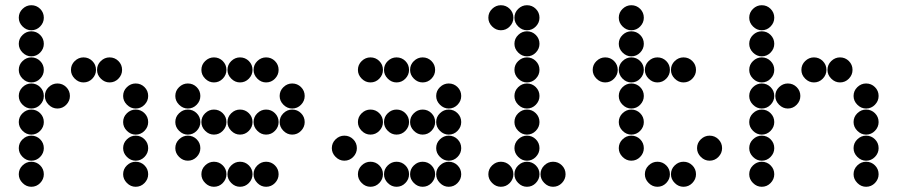

<svg xmlns="http://www.w3.org/2000/svg" viewBox="-20 -718 3440 736"><path d="M52 -650Q52 -631 66.5 -616.5Q81 -602 100 -602Q120 -602 134 -616.5Q148 -631 148 -650Q148 -670 134 -684Q120 -698 100 -698Q81 -698 66.5 -684Q52 -670 52 -650ZM52 -550Q52 -531 66.5 -516.5Q81 -502 100 -502Q120 -502 134 -516.5Q148 -531 148 -550Q148 -570 134 -584Q120 -598 100 -598Q81 -598 66.5 -584Q52 -570 52 -550ZM52 -450Q52 -431 66.5 -416.5Q81 -402 100 -402Q120 -402 134 -416.5Q148 -431 148 -450Q148 -470 134 -484Q120 -498 100 -498Q81 -498 66.5 -484Q52 -470 52 -450ZM252 -450Q252 -431 266.5 -416.5Q281 -402 300 -402Q320 -402 334 -416.5Q348 -431 348 -450Q348 -470 334 -484Q320 -498 300 -498Q281 -498 266.5 -484Q252 -470 252 -450ZM352 -450Q352 -431 366.5 -416.5Q381 -402 400 -402Q420 -402 434 -416.5Q448 -431 448 -450Q448 -470 434 -484Q420 -498 400 -498Q381 -498 366.5 -484Q352 -470 352 -450ZM52 -350Q52 -331 66.5 -316.5Q81 -302 100 -302Q120 -302 134 -316.5Q148 -331 148 -350Q148 -370 134 -384Q120 -398 100 -398Q81 -398 66.5 -384Q52 -370 52 -350ZM152 -350Q152 -331 166.5 -316.5Q181 -302 200 -302Q220 -302 234 -316.5Q248 -331 248 -350Q248 -370 234 -384Q220 -398 200 -398Q181 -398 166.5 -384Q152 -370 152 -350ZM452 -350Q452 -331 466.5 -316.5Q481 -302 500 -302Q520 -302 534 -316.5Q548 -331 548 -350Q548 -370 534 -384Q520 -398 500 -398Q481 -398 466.5 -384Q452 -370 452 -350ZM52 -250Q52 -231 66.5 -216.5Q81 -202 100 -202Q120 -202 134 -216.5Q148 -231 148 -250Q148 -270 134 -284Q120 -298 100 -298Q81 -298 66.5 -284Q52 -270 52 -250ZM452 -250Q452 -231 466.5 -216.5Q481 -202 500 -202Q520 -202 534 -216.5Q548 -231 548 -250Q548 -270 534 -284Q520 -298 500 -298Q481 -298 466.5 -284Q452 -270 452 -250ZM52 -150Q52 -131 66.5 -116.5Q81 -102 100 -102Q120 -102 134 -116.5Q148 -131 148 -150Q148 -170 134 -184Q120 -198 100 -198Q81 -198 66.5 -184Q52 -170 52 -150ZM452 -150Q452 -131 466.5 -116.5Q481 -102 500 -102Q520 -102 534 -116.5Q548 -131 548 -150Q548 -170 534 -184Q520 -198 500 -198Q481 -198 466.5 -184Q452 -170 452 -150ZM52 -50Q52 -31 66.5 -16.5Q81 -2 100 -2Q120 -2 134 -16.5Q148 -31 148 -50Q148 -70 134 -84Q120 -98 100 -98Q81 -98 66.5 -84Q52 -70 52 -50ZM452 -50Q452 -31 466.5 -16.5Q481 -2 500 -2Q520 -2 534 -16.5Q548 -31 548 -50Q548 -70 534 -84Q520 -98 500 -98Q481 -98 466.5 -84Q452 -70 452 -50Z M752 -450Q752 -431 766.5 -416.5Q781 -402 800 -402Q820 -402 834 -416.5Q848 -431 848 -450Q848 -470 834 -484Q820 -498 800 -498Q781 -498 766.5 -484Q752 -470 752 -450ZM852 -450Q852 -431 866.5 -416.5Q881 -402 900 -402Q920 -402 934 -416.5Q948 -431 948 -450Q948 -470 934 -484Q920 -498 900 -498Q881 -498 866.5 -484Q852 -470 852 -450ZM952 -450Q952 -431 966.5 -416.5Q981 -402 1000 -402Q1020 -402 1034 -416.5Q1048 -431 1048 -450Q1048 -470 1034 -484Q1020 -498 1000 -498Q981 -498 966.5 -484Q952 -470 952 -450ZM652 -350Q652 -331 666.5 -316.5Q681 -302 700 -302Q720 -302 734 -316.5Q748 -331 748 -350Q748 -370 734 -384Q720 -398 700 -398Q681 -398 666.5 -384Q652 -370 652 -350ZM1052 -350Q1052 -331 1066.5 -316.5Q1081 -302 1100 -302Q1120 -302 1134 -316.5Q1148 -331 1148 -350Q1148 -370 1134 -384Q1120 -398 1100 -398Q1081 -398 1066.5 -384Q1052 -370 1052 -350ZM652 -250Q652 -231 666.5 -216.5Q681 -202 700 -202Q720 -202 734 -216.5Q748 -231 748 -250Q748 -270 734 -284Q720 -298 700 -298Q681 -298 666.5 -284Q652 -270 652 -250ZM752 -250Q752 -231 766.5 -216.5Q781 -202 800 -202Q820 -202 834 -216.5Q848 -231 848 -250Q848 -270 834 -284Q820 -298 800 -298Q781 -298 766.5 -284Q752 -270 752 -250ZM852 -250Q852 -231 866.5 -216.5Q881 -202 900 -202Q920 -202 934 -216.5Q948 -231 948 -250Q948 -270 934 -284Q920 -298 900 -298Q881 -298 866.5 -284Q852 -270 852 -250ZM952 -250Q952 -231 966.5 -216.5Q981 -202 1000 -202Q1020 -202 1034 -216.5Q1048 -231 1048 -250Q1048 -270 1034 -284Q1020 -298 1000 -298Q981 -298 966.5 -284Q952 -270 952 -250ZM1052 -250Q1052 -231 1066.5 -216.5Q1081 -202 1100 -202Q1120 -202 1134 -216.5Q1148 -231 1148 -250Q1148 -270 1134 -284Q1120 -298 1100 -298Q1081 -298 1066.5 -284Q1052 -270 1052 -250ZM652 -150Q652 -131 666.5 -116.5Q681 -102 700 -102Q720 -102 734 -116.5Q748 -131 748 -150Q748 -170 734 -184Q720 -198 700 -198Q681 -198 666.5 -184Q652 -170 652 -150ZM752 -50Q752 -31 766.5 -16.5Q781 -2 800 -2Q820 -2 834 -16.5Q848 -31 848 -50Q848 -70 834 -84Q820 -98 800 -98Q781 -98 766.5 -84Q752 -70 752 -50ZM852 -50Q852 -31 866.5 -16.5Q881 -2 900 -2Q920 -2 934 -16.5Q948 -31 948 -50Q948 -70 934 -84Q920 -98 900 -98Q881 -98 866.5 -84Q852 -70 852 -50ZM952 -50Q952 -31 966.5 -16.5Q981 -2 1000 -2Q1020 -2 1034 -16.5Q1048 -31 1048 -50Q1048 -70 1034 -84Q1020 -98 1000 -98Q981 -98 966.5 -84Q952 -70 952 -50Z M1352 -450Q1352 -431 1366.5 -416.5Q1381 -402 1400 -402Q1420 -402 1434 -416.5Q1448 -431 1448 -450Q1448 -470 1434 -484Q1420 -498 1400 -498Q1381 -498 1366.5 -484Q1352 -470 1352 -450ZM1452 -450Q1452 -431 1466.5 -416.5Q1481 -402 1500 -402Q1520 -402 1534 -416.5Q1548 -431 1548 -450Q1548 -470 1534 -484Q1520 -498 1500 -498Q1481 -498 1466.5 -484Q1452 -470 1452 -450ZM1552 -450Q1552 -431 1566.5 -416.5Q1581 -402 1600 -402Q1620 -402 1634 -416.5Q1648 -431 1648 -450Q1648 -470 1634 -484Q1620 -498 1600 -498Q1581 -498 1566.5 -484Q1552 -470 1552 -450ZM1652 -350Q1652 -331 1666.5 -316.5Q1681 -302 1700 -302Q1720 -302 1734 -316.5Q1748 -331 1748 -350Q1748 -370 1734 -384Q1720 -398 1700 -398Q1681 -398 1666.5 -384Q1652 -370 1652 -350ZM1352 -250Q1352 -231 1366.5 -216.5Q1381 -202 1400 -202Q1420 -202 1434 -216.5Q1448 -231 1448 -250Q1448 -270 1434 -284Q1420 -298 1400 -298Q1381 -298 1366.5 -284Q1352 -270 1352 -250ZM1452 -250Q1452 -231 1466.5 -216.5Q1481 -202 1500 -202Q1520 -202 1534 -216.5Q1548 -231 1548 -250Q1548 -270 1534 -284Q1520 -298 1500 -298Q1481 -298 1466.5 -284Q1452 -270 1452 -250ZM1552 -250Q1552 -231 1566.5 -216.5Q1581 -202 1600 -202Q1620 -202 1634 -216.5Q1648 -231 1648 -250Q1648 -270 1634 -284Q1620 -298 1600 -298Q1581 -298 1566.5 -284Q1552 -270 1552 -250ZM1652 -250Q1652 -231 1666.5 -216.5Q1681 -202 1700 -202Q1720 -202 1734 -216.5Q1748 -231 1748 -250Q1748 -270 1734 -284Q1720 -298 1700 -298Q1681 -298 1666.5 -284Q1652 -270 1652 -250ZM1252 -150Q1252 -131 1266.5 -116.5Q1281 -102 1300 -102Q1320 -102 1334 -116.5Q1348 -131 1348 -150Q1348 -170 1334 -184Q1320 -198 1300 -198Q1281 -198 1266.5 -184Q1252 -170 1252 -150ZM1652 -150Q1652 -131 1666.5 -116.5Q1681 -102 1700 -102Q1720 -102 1734 -116.5Q1748 -131 1748 -150Q1748 -170 1734 -184Q1720 -198 1700 -198Q1681 -198 1666.5 -184Q1652 -170 1652 -150ZM1352 -50Q1352 -31 1366.5 -16.5Q1381 -2 1400 -2Q1420 -2 1434 -16.5Q1448 -31 1448 -50Q1448 -70 1434 -84Q1420 -98 1400 -98Q1381 -98 1366.5 -84Q1352 -70 1352 -50ZM1452 -50Q1452 -31 1466.5 -16.5Q1481 -2 1500 -2Q1520 -2 1534 -16.5Q1548 -31 1548 -50Q1548 -70 1534 -84Q1520 -98 1500 -98Q1481 -98 1466.5 -84Q1452 -70 1452 -50ZM1552 -50Q1552 -31 1566.5 -16.5Q1581 -2 1600 -2Q1620 -2 1634 -16.5Q1648 -31 1648 -50Q1648 -70 1634 -84Q1620 -98 1600 -98Q1581 -98 1566.5 -84Q1552 -70 1552 -50ZM1652 -50Q1652 -31 1666.5 -16.5Q1681 -2 1700 -2Q1720 -2 1734 -16.5Q1748 -31 1748 -50Q1748 -70 1734 -84Q1720 -98 1700 -98Q1681 -98 1666.5 -84Q1652 -70 1652 -50Z M1852 -650Q1852 -631 1866.5 -616.5Q1881 -602 1900 -602Q1920 -602 1934 -616.5Q1948 -631 1948 -650Q1948 -670 1934 -684Q1920 -698 1900 -698Q1881 -698 1866.5 -684Q1852 -670 1852 -650ZM1952 -650Q1952 -631 1966.5 -616.5Q1981 -602 2000 -602Q2020 -602 2034 -616.5Q2048 -631 2048 -650Q2048 -670 2034 -684Q2020 -698 2000 -698Q1981 -698 1966.5 -684Q1952 -670 1952 -650ZM1952 -550Q1952 -531 1966.5 -516.5Q1981 -502 2000 -502Q2020 -502 2034 -516.5Q2048 -531 2048 -550Q2048 -570 2034 -584Q2020 -598 2000 -598Q1981 -598 1966.5 -584Q1952 -570 1952 -550ZM1952 -450Q1952 -431 1966.5 -416.5Q1981 -402 2000 -402Q2020 -402 2034 -416.5Q2048 -431 2048 -450Q2048 -470 2034 -484Q2020 -498 2000 -498Q1981 -498 1966.5 -484Q1952 -470 1952 -450ZM1952 -350Q1952 -331 1966.5 -316.5Q1981 -302 2000 -302Q2020 -302 2034 -316.5Q2048 -331 2048 -350Q2048 -370 2034 -384Q2020 -398 2000 -398Q1981 -398 1966.5 -384Q1952 -370 1952 -350ZM1952 -250Q1952 -231 1966.5 -216.5Q1981 -202 2000 -202Q2020 -202 2034 -216.5Q2048 -231 2048 -250Q2048 -270 2034 -284Q2020 -298 2000 -298Q1981 -298 1966.5 -284Q1952 -270 1952 -250ZM1952 -150Q1952 -131 1966.5 -116.5Q1981 -102 2000 -102Q2020 -102 2034 -116.5Q2048 -131 2048 -150Q2048 -170 2034 -184Q2020 -198 2000 -198Q1981 -198 1966.5 -184Q1952 -170 1952 -150ZM1852 -50Q1852 -31 1866.5 -16.5Q1881 -2 1900 -2Q1920 -2 1934 -16.5Q1948 -31 1948 -50Q1948 -70 1934 -84Q1920 -98 1900 -98Q1881 -98 1866.5 -84Q1852 -70 1852 -50ZM1952 -50Q1952 -31 1966.5 -16.5Q1981 -2 2000 -2Q2020 -2 2034 -16.5Q2048 -31 2048 -50Q2048 -70 2034 -84Q2020 -98 2000 -98Q1981 -98 1966.5 -84Q1952 -70 1952 -50ZM2052 -50Q2052 -31 2066.5 -16.5Q2081 -2 2100 -2Q2120 -2 2134 -16.5Q2148 -31 2148 -50Q2148 -70 2134 -84Q2120 -98 2100 -98Q2081 -98 2066.5 -84Q2052 -70 2052 -50Z M2352 -650Q2352 -631 2366.5 -616.5Q2381 -602 2400 -602Q2420 -602 2434 -616.5Q2448 -631 2448 -650Q2448 -670 2434 -684Q2420 -698 2400 -698Q2381 -698 2366.5 -684Q2352 -670 2352 -650ZM2352 -550Q2352 -531 2366.5 -516.5Q2381 -502 2400 -502Q2420 -502 2434 -516.5Q2448 -531 2448 -550Q2448 -570 2434 -584Q2420 -598 2400 -598Q2381 -598 2366.5 -584Q2352 -570 2352 -550ZM2252 -450Q2252 -431 2266.5 -416.5Q2281 -402 2300 -402Q2320 -402 2334 -416.5Q2348 -431 2348 -450Q2348 -470 2334 -484Q2320 -498 2300 -498Q2281 -498 2266.5 -484Q2252 -470 2252 -450ZM2352 -450Q2352 -431 2366.5 -416.5Q2381 -402 2400 -402Q2420 -402 2434 -416.5Q2448 -431 2448 -450Q2448 -470 2434 -484Q2420 -498 2400 -498Q2381 -498 2366.5 -484Q2352 -470 2352 -450ZM2452 -450Q2452 -431 2466.5 -416.5Q2481 -402 2500 -402Q2520 -402 2534 -416.5Q2548 -431 2548 -450Q2548 -470 2534 -484Q2520 -498 2500 -498Q2481 -498 2466.5 -484Q2452 -470 2452 -450ZM2552 -450Q2552 -431 2566.5 -416.5Q2581 -402 2600 -402Q2620 -402 2634 -416.5Q2648 -431 2648 -450Q2648 -470 2634 -484Q2620 -498 2600 -498Q2581 -498 2566.5 -484Q2552 -470 2552 -450ZM2352 -350Q2352 -331 2366.5 -316.5Q2381 -302 2400 -302Q2420 -302 2434 -316.5Q2448 -331 2448 -350Q2448 -370 2434 -384Q2420 -398 2400 -398Q2381 -398 2366.5 -384Q2352 -370 2352 -350ZM2352 -250Q2352 -231 2366.5 -216.5Q2381 -202 2400 -202Q2420 -202 2434 -216.5Q2448 -231 2448 -250Q2448 -270 2434 -284Q2420 -298 2400 -298Q2381 -298 2366.5 -284Q2352 -270 2352 -250ZM2352 -150Q2352 -131 2366.5 -116.5Q2381 -102 2400 -102Q2420 -102 2434 -116.5Q2448 -131 2448 -150Q2448 -170 2434 -184Q2420 -198 2400 -198Q2381 -198 2366.5 -184Q2352 -170 2352 -150ZM2652 -150Q2652 -131 2666.5 -116.5Q2681 -102 2700 -102Q2720 -102 2734 -116.5Q2748 -131 2748 -150Q2748 -170 2734 -184Q2720 -198 2700 -198Q2681 -198 2666.5 -184Q2652 -170 2652 -150ZM2452 -50Q2452 -31 2466.5 -16.5Q2481 -2 2500 -2Q2520 -2 2534 -16.5Q2548 -31 2548 -50Q2548 -70 2534 -84Q2520 -98 2500 -98Q2481 -98 2466.5 -84Q2452 -70 2452 -50ZM2552 -50Q2552 -31 2566.5 -16.5Q2581 -2 2600 -2Q2620 -2 2634 -16.5Q2648 -31 2648 -50Q2648 -70 2634 -84Q2620 -98 2600 -98Q2581 -98 2566.5 -84Q2552 -70 2552 -50Z M2852 -650Q2852 -631 2866.5 -616.5Q2881 -602 2900 -602Q2920 -602 2934 -616.5Q2948 -631 2948 -650Q2948 -670 2934 -684Q2920 -698 2900 -698Q2881 -698 2866.5 -684Q2852 -670 2852 -650ZM2852 -550Q2852 -531 2866.5 -516.5Q2881 -502 2900 -502Q2920 -502 2934 -516.5Q2948 -531 2948 -550Q2948 -570 2934 -584Q2920 -598 2900 -598Q2881 -598 2866.5 -584Q2852 -570 2852 -550ZM2852 -450Q2852 -431 2866.5 -416.5Q2881 -402 2900 -402Q2920 -402 2934 -416.5Q2948 -431 2948 -450Q2948 -470 2934 -484Q2920 -498 2900 -498Q2881 -498 2866.5 -484Q2852 -470 2852 -450ZM3052 -450Q3052 -431 3066.5 -416.5Q3081 -402 3100 -402Q3120 -402 3134 -416.5Q3148 -431 3148 -450Q3148 -470 3134 -484Q3120 -498 3100 -498Q3081 -498 3066.5 -484Q3052 -470 3052 -450ZM3152 -450Q3152 -431 3166.5 -416.5Q3181 -402 3200 -402Q3220 -402 3234 -416.5Q3248 -431 3248 -450Q3248 -470 3234 -484Q3220 -498 3200 -498Q3181 -498 3166.5 -484Q3152 -470 3152 -450ZM2852 -350Q2852 -331 2866.5 -316.5Q2881 -302 2900 -302Q2920 -302 2934 -316.5Q2948 -331 2948 -350Q2948 -370 2934 -384Q2920 -398 2900 -398Q2881 -398 2866.5 -384Q2852 -370 2852 -350ZM2952 -350Q2952 -331 2966.5 -316.5Q2981 -302 3000 -302Q3020 -302 3034 -316.5Q3048 -331 3048 -350Q3048 -370 3034 -384Q3020 -398 3000 -398Q2981 -398 2966.5 -384Q2952 -370 2952 -350ZM3252 -350Q3252 -331 3266.5 -316.5Q3281 -302 3300 -302Q3320 -302 3334 -316.5Q3348 -331 3348 -350Q3348 -370 3334 -384Q3320 -398 3300 -398Q3281 -398 3266.5 -384Q3252 -370 3252 -350ZM2852 -250Q2852 -231 2866.5 -216.5Q2881 -202 2900 -202Q2920 -202 2934 -216.5Q2948 -231 2948 -250Q2948 -270 2934 -284Q2920 -298 2900 -298Q2881 -298 2866.5 -284Q2852 -270 2852 -250ZM3252 -250Q3252 -231 3266.5 -216.5Q3281 -202 3300 -202Q3320 -202 3334 -216.5Q3348 -231 3348 -250Q3348 -270 3334 -284Q3320 -298 3300 -298Q3281 -298 3266.5 -284Q3252 -270 3252 -250ZM2852 -150Q2852 -131 2866.5 -116.5Q2881 -102 2900 -102Q2920 -102 2934 -116.5Q2948 -131 2948 -150Q2948 -170 2934 -184Q2920 -198 2900 -198Q2881 -198 2866.5 -184Q2852 -170 2852 -150ZM3252 -150Q3252 -131 3266.5 -116.5Q3281 -102 3300 -102Q3320 -102 3334 -116.5Q3348 -131 3348 -150Q3348 -170 3334 -184Q3320 -198 3300 -198Q3281 -198 3266.5 -184Q3252 -170 3252 -150ZM2852 -50Q2852 -31 2866.5 -16.5Q2881 -2 2900 -2Q2920 -2 2934 -16.5Q2948 -31 2948 -50Q2948 -70 2934 -84Q2920 -98 2900 -98Q2881 -98 2866.5 -84Q2852 -70 2852 -50ZM3252 -50Q3252 -31 3266.5 -16.5Q3281 -2 3300 -2Q3320 -2 3334 -16.5Q3348 -31 3348 -50Q3348 -70 3334 -84Q3320 -98 3300 -98Q3281 -98 3266.5 -84Q3252 -70 3252 -50Z"/></svg>

Font: Matrix Sans Print
Style: Regular
Weight: 400
Designer: Brad Neil
Version: Version 1.100